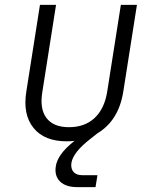

<svg xmlns="http://www.w3.org/2000/svg" viewBox="-20 -570 640 788"><path d="M297 198Q250 198 226.5 175Q203 152 209 113Q212 90 230 64Q248 38 286 8Q279 9 270.5 9.5Q262 10 254 10Q162 10 117.5 -45Q73 -100 88 -194L144 -550H210L154 -194Q142 -124 170.5 -86Q199 -48 263 -48Q328 -48 368.5 -86Q409 -124 420 -194L476 -550H542L486 -194Q467 -75 380 -23L351 0Q280 55 273 99Q270 122 281.5 135.5Q293 149 318 149H380L372 198Z"/></svg>

Font: NKDuy Mono ExtraLight
Style: Italic
Weight: 200
Italic angle: -9°
Monospace: yes
Designer: NKDuy
Foundry: NKDuy
Version: Version 2.251; ttfautohint (v1.8.4.7-5d5b)